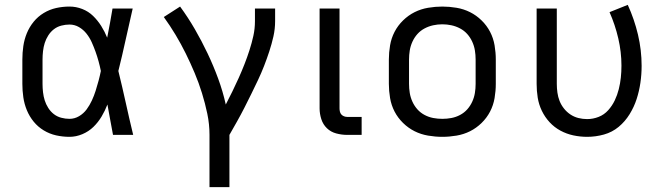

<svg xmlns="http://www.w3.org/2000/svg" viewBox="-20 -555 2740 790"><path d="M266 8Q238 8 211 2Q184 -4 160 -18.5Q136 -33 118.5 -54.5Q101 -76 90.5 -101.5Q80 -127 76 -154.5Q72 -182 72 -210V-310Q72 -338 76 -365.5Q80 -393 90.5 -418.5Q101 -444 118.5 -465.5Q136 -487 160 -501.5Q184 -516 211 -522Q238 -528 266 -528Q293 -528 318.5 -518Q344 -508 363 -489.5Q382 -471 396.5 -448Q411 -425 421 -400Q427 -430 432.5 -460Q438 -490 443 -520H526Q511 -456 497 -391.5Q483 -327 467 -263Q483 -198 497.5 -132Q512 -66 528 0H445Q439 -31 433.5 -62Q428 -93 422 -125Q412 -99 398 -75.5Q384 -52 364.5 -33Q345 -14 319 -3Q293 8 266 8ZM266 -66Q287 -66 305.5 -77Q324 -88 336.5 -105Q349 -122 358 -141.5Q367 -161 373.5 -181.5Q380 -202 385.5 -222.5Q391 -243 395 -263Q391 -283 385.5 -303Q380 -323 373 -342.5Q366 -362 357.5 -381Q349 -400 336 -416.5Q323 -433 305 -443.5Q287 -454 266 -454Q249 -454 232 -449.5Q215 -445 201.5 -434.5Q188 -424 178.5 -409Q169 -394 164 -378Q159 -362 157 -344.5Q155 -327 155 -310V-210Q155 -193 157 -175.5Q159 -158 164 -142Q169 -126 178.5 -111Q188 -96 201.5 -85.5Q215 -75 232 -70.5Q249 -66 266 -66Z M842 215V0Q842 -44 833 -87Q824 -130 811 -172Q798 -214 781 -254.5Q764 -295 744.5 -334.5Q725 -374 702.5 -411.5Q680 -449 654 -485L721 -528Q754 -483 782 -434.5Q810 -386 834 -335.5Q858 -285 877.5 -232Q897 -179 909 -125Q923 -152 936.5 -179.5Q950 -207 962.5 -235Q975 -263 986 -291Q997 -319 1006.5 -348.5Q1016 -378 1022.5 -407.5Q1029 -437 1029 -468V-520H1112V-468Q1112 -436 1105 -405Q1098 -374 1088 -343.5Q1078 -313 1066.5 -283.5Q1055 -254 1041.5 -225.5Q1028 -197 1014 -168.5Q1000 -140 985.5 -111.5Q971 -83 955.5 -55.5Q940 -28 924 0V215Z M1408 0Q1386 0 1363.5 -6Q1341 -12 1325 -27.5Q1309 -43 1302 -65Q1295 -87 1295 -109V-520H1377V-109Q1377 -103 1378.5 -96Q1380 -89 1384.5 -84Q1389 -79 1395.5 -76.5Q1402 -74 1408 -74H1468V0Z M1800 8Q1771 8 1741.5 3Q1712 -2 1686 -15Q1660 -28 1638.5 -49Q1617 -70 1603.5 -96Q1590 -122 1585 -151.5Q1580 -181 1580 -210V-310Q1580 -339 1585 -368.5Q1590 -398 1603.5 -424Q1617 -450 1638.5 -471Q1660 -492 1686 -505Q1712 -518 1741.5 -523Q1771 -528 1800 -528Q1829 -528 1858.5 -523Q1888 -518 1914 -505Q1940 -492 1961.5 -471Q1983 -450 1996.5 -424Q2010 -398 2015 -368.5Q2020 -339 2020 -310V-210Q2020 -181 2015 -151.5Q2010 -122 1996.5 -96Q1983 -70 1961.5 -49Q1940 -28 1914 -15Q1888 -2 1858.5 3Q1829 8 1800 8ZM1800 -66Q1819 -66 1837.5 -69.5Q1856 -73 1873 -82Q1890 -91 1902.5 -105Q1915 -119 1923 -136.5Q1931 -154 1934 -172.5Q1937 -191 1937 -210V-310Q1937 -329 1934 -347.5Q1931 -366 1923 -383.5Q1915 -401 1902.5 -415Q1890 -429 1873 -438Q1856 -447 1837.5 -451Q1819 -455 1800 -455Q1781 -455 1762.5 -451Q1744 -447 1727 -438Q1710 -429 1697.5 -415Q1685 -401 1677 -383.5Q1669 -366 1666 -347.5Q1663 -329 1663 -310V-210Q1663 -191 1666 -172.5Q1669 -154 1677 -136.5Q1685 -119 1697.5 -105Q1710 -91 1727 -82Q1744 -73 1762.5 -69.5Q1781 -66 1800 -66Z M2396 8Q2367 8 2339 2Q2311 -4 2286 -17.5Q2261 -31 2241.5 -52Q2222 -73 2209.5 -99Q2197 -125 2192.5 -153Q2188 -181 2188 -210V-520H2271V-210Q2271 -192 2273.5 -174Q2276 -156 2282.5 -139.5Q2289 -123 2300.5 -108.5Q2312 -94 2327 -84Q2342 -74 2359.5 -69.5Q2377 -65 2396 -65Q2420 -65 2443 -74Q2466 -83 2482.5 -101.5Q2499 -120 2509.5 -142Q2520 -164 2526 -188Q2532 -212 2534.5 -236Q2537 -260 2537 -285Q2537 -341 2524 -397Q2511 -453 2488 -505L2563 -535Q2590 -476 2605 -412.5Q2620 -349 2620 -284Q2620 -249 2615 -214.5Q2610 -180 2599.5 -147.5Q2589 -115 2570.5 -85Q2552 -55 2525.5 -33Q2499 -11 2465 -1.5Q2431 8 2396 8Z"/></svg>

Font: Iosevka Aile
Style: Regular
Weight: 400
Designer: Belleve Invis
Foundry: Belleve Invis
Version: Version 28.0.1; ttfautohint (v1.8.4)